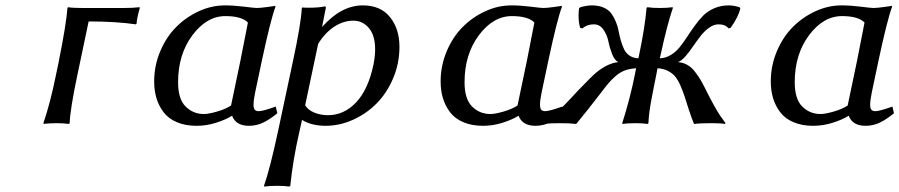

<svg xmlns="http://www.w3.org/2000/svg" viewBox="-20 -460 3358 717"><path d="M444.8 -430.2Q475.6 -430.2 501 -433.1L502 -430.2Q490.2 -387.7 490.2 -372.1L486.8 -369.1Q414.1 -379.9 311 -379.9L269 -180.2Q241.7 -50.8 240.2 0L236.8 2.9Q219.7 0 190.9 0Q177.7 0 165.8 0.7Q153.8 1.5 148.4 2L143.1 2.9L142.1 0Q168.5 -78.1 189 -180.2L199.2 -229Q227.5 -370.1 231.9 -430.2L233.9 -433.1Q251 -430.2 285.2 -430.2Z M819.8 -439.9Q852.5 -439.9 891.6 -435.1Q930.7 -430.2 939 -430.2Q952.1 -430.2 978 -433.8Q1003.9 -437.5 1007.8 -438L1008.8 -435.1Q990.7 -387.2 958 -233.9L932.6 -113.8Q926.8 -85.4 926.8 -68.8Q926.8 -56.2 931.2 -50.5Q935.5 -44.9 946.8 -44.9Q961.9 -44.9 1009.8 -62L1015.6 -37.1Q988.3 -14.6 963.4 -2.4Q938.5 9.8 909.7 9.8Q860.8 9.8 846.7 -27.8Q822.3 -12.7 786.6 -1.5Q751 9.8 713.9 9.8Q671.9 9.8 640.4 -3.7Q608.9 -17.1 590.8 -41Q572.8 -64.9 564.2 -93.5Q555.7 -122.1 555.7 -155.8Q555.7 -214.8 578.4 -268.6Q601.1 -322.3 638.2 -359.4Q675.3 -396.5 722.9 -418.2Q770.5 -439.9 819.8 -439.9ZM821.8 -399.9Q752 -399.9 698.5 -328.4Q645 -256.8 645 -152.8Q645 -90.3 673.1 -62.3Q701.2 -34.2 741.7 -34.2Q758.3 -34.2 790 -43.2Q821.8 -52.2 842.8 -65.9L877.9 -233.9L905.8 -376Q881.8 -399.9 821.8 -399.9Z M1168 -295.9 1119.6 -66.9Q1130.4 -48.8 1154.3 -39.3Q1178.2 -29.8 1204.6 -29.8Q1264.6 -29.8 1310.1 -77.9Q1355.5 -126 1375 -220.2Q1380.9 -252 1380.9 -275.9Q1380.9 -328.1 1357.4 -355.5Q1334 -382.8 1299.8 -382.8Q1262.2 -382.8 1227.5 -359.9Q1192.9 -336.9 1168 -295.9ZM1335 -439.9Q1401.4 -439.9 1436.5 -396Q1471.7 -352.1 1471.7 -285.2Q1471.7 -223.6 1448.5 -168.5Q1425.3 -113.3 1387.2 -74.5Q1349.1 -35.6 1298.8 -12.9Q1248.5 9.8 1195.8 9.8Q1143.6 9.8 1107.9 -12.2L1097.7 33.2Q1073.7 138.2 1064 233.9L1060.5 236.8Q1043.9 233.9 1014.6 233.9Q986.3 233.9 966.8 236.8L965.8 233.9Q988.3 169.9 1017.6 33.2L1074.7 -234.9Q1104.5 -373.5 1106.9 -429.2L1108.9 -432.1Q1115.7 -431.2 1133.8 -431.2Q1170.4 -431.2 1191.9 -436Q1196.8 -436 1196.8 -432.1Q1196.8 -427.7 1195.8 -425.8L1182.6 -358.9Q1253.9 -439.9 1335 -439.9Z M1889.6 -439.9Q1922.4 -439.9 1961.4 -435.1Q2000.5 -430.2 2008.8 -430.2Q2022 -430.2 2047.9 -433.8Q2073.7 -437.5 2077.6 -438L2078.6 -435.1Q2060.5 -387.2 2027.8 -233.9L2002.4 -113.8Q1996.6 -85.4 1996.6 -68.8Q1996.6 -56.2 2001 -50.5Q2005.4 -44.9 2016.6 -44.9Q2031.7 -44.9 2079.6 -62L2085.4 -37.1Q2058.1 -14.6 2033.2 -2.4Q2008.3 9.8 1979.5 9.8Q1930.7 9.8 1916.5 -27.8Q1892.1 -12.7 1856.4 -1.5Q1820.8 9.8 1783.7 9.8Q1741.7 9.8 1710.2 -3.7Q1678.7 -17.1 1660.6 -41Q1642.6 -64.9 1634 -93.5Q1625.5 -122.1 1625.5 -155.8Q1625.5 -214.8 1648.2 -268.6Q1670.9 -322.3 1708 -359.4Q1745.1 -396.5 1792.7 -418.2Q1840.3 -439.9 1889.6 -439.9ZM1891.6 -399.9Q1821.8 -399.9 1768.3 -328.4Q1714.8 -256.8 1714.8 -152.8Q1714.8 -90.3 1742.9 -62.3Q1771 -34.2 1811.5 -34.2Q1828.1 -34.2 1859.9 -43.2Q1891.6 -52.2 1912.6 -65.9L1947.8 -233.9L1975.6 -376Q1951.7 -399.9 1891.6 -399.9Z M2435.5 -205.1 2430.7 -180.2Q2429.2 -173.3 2425.3 -153.6Q2421.4 -133.8 2420.2 -127.4Q2418.9 -121.1 2415.8 -105Q2412.6 -88.9 2411.4 -81.8Q2410.2 -74.7 2408 -61.5Q2405.8 -48.3 2404.8 -39.8Q2403.8 -31.2 2402.8 -20.5Q2401.9 -9.8 2401.4 0L2398.4 2.9Q2380.4 0 2352.5 0Q2322.8 0 2304.7 2.9L2303.7 0Q2333.5 -94.2 2350.6 -180.2L2355.5 -205.1Q2332 -203.6 2313.7 -197Q2295.4 -190.4 2278.8 -175.8Q2262.2 -161.1 2252 -148.9Q2241.7 -136.7 2223.6 -112.8Q2174.3 -48.3 2131.8 2.9Q2108.9 0 2069.8 0Q2029.8 0 2016.6 2.9L2015.6 0Q2031.7 -13.7 2045.2 -25.9Q2058.6 -38.1 2073 -52.7Q2087.4 -67.4 2093.8 -74Q2100.1 -80.6 2118.4 -100.1Q2136.7 -119.6 2141.6 -125Q2188.5 -173.8 2206.5 -189Q2250 -224.6 2289.6 -228Q2275.4 -233.9 2266.1 -257.6Q2256.8 -281.2 2252 -305.4Q2247.1 -329.6 2233.4 -349.4Q2219.7 -369.1 2197.8 -369.1Q2172.4 -369.1 2154.8 -354L2146.5 -356Q2140.6 -376.5 2140.6 -401.9Q2140.6 -419.4 2142.6 -429.2L2147.5 -433.1Q2172.9 -439.9 2189.5 -439.9Q2215.8 -439.9 2234.4 -431.6Q2252.9 -423.3 2262.7 -409.9Q2272.5 -396.5 2279.8 -378.9Q2287.1 -361.3 2290.3 -343.3Q2293.5 -325.2 2298.8 -307.4Q2304.2 -289.6 2310.8 -275.6Q2317.4 -261.7 2330.8 -252.4Q2344.2 -243.2 2363.8 -242.2L2365.7 -250Q2388.2 -356.4 2394.5 -430.2L2397.5 -433.1Q2414.6 -430.2 2443.8 -430.2Q2472.2 -430.2 2491.7 -433.1L2492.7 -430.2Q2471.7 -369.6 2445.8 -250L2443.8 -242.2Q2466.3 -243.2 2485.4 -254.9Q2504.4 -266.6 2518.3 -283.9Q2532.2 -301.3 2545.9 -322.3Q2559.6 -343.3 2574.5 -364Q2589.4 -384.8 2606.2 -401.9Q2623 -418.9 2647.7 -429.4Q2672.4 -439.9 2701.7 -439.9Q2719.2 -439.9 2741.7 -433.1L2744.6 -429.2Q2738.3 -397.9 2708.5 -356L2700.7 -354Q2688.5 -369.1 2663.6 -369.1Q2645.5 -369.1 2627.7 -356.2Q2609.9 -343.3 2595.2 -324.2Q2580.6 -305.2 2567.1 -285.4Q2553.7 -265.6 2539.1 -249Q2524.4 -232.4 2511.7 -228Q2530.8 -226.6 2546.1 -218Q2561.5 -209.5 2573.5 -194.3Q2585.4 -179.2 2593.5 -166Q2601.6 -152.8 2611.8 -132.8Q2614.3 -127.4 2615.7 -125Q2648.9 -58.6 2668.5 -29.3Q2678.2 -15.1 2689.5 0L2686.5 2.9Q2673.3 0 2635.7 0Q2594.2 0 2571.8 2.9Q2562 -20.5 2552.2 -50.8Q2542.5 -81.1 2536.4 -100.3Q2530.3 -119.6 2521 -140.6Q2511.7 -161.6 2501.5 -174.1Q2491.2 -186.5 2474.6 -195.1Q2458 -203.6 2435.5 -205.1Z M3122.6 -439.9Q3155.3 -439.9 3194.3 -435.1Q3233.4 -430.2 3241.7 -430.2Q3254.9 -430.2 3280.8 -433.8Q3306.6 -437.5 3310.5 -438L3311.5 -435.1Q3293.5 -387.2 3260.7 -233.9L3235.4 -113.8Q3229.5 -85.4 3229.5 -68.8Q3229.5 -56.2 3233.9 -50.5Q3238.3 -44.9 3249.5 -44.9Q3264.6 -44.9 3312.5 -62L3318.4 -37.1Q3291 -14.6 3266.1 -2.4Q3241.2 9.8 3212.4 9.8Q3163.6 9.8 3149.4 -27.8Q3125 -12.7 3089.4 -1.5Q3053.7 9.8 3016.6 9.8Q2974.6 9.8 2943.1 -3.7Q2911.6 -17.1 2893.6 -41Q2875.5 -64.9 2866.9 -93.5Q2858.4 -122.1 2858.4 -155.8Q2858.4 -214.8 2881.1 -268.6Q2903.8 -322.3 2940.9 -359.4Q2978 -396.5 3025.6 -418.2Q3073.2 -439.9 3122.6 -439.9ZM3124.5 -399.9Q3054.7 -399.9 3001.2 -328.4Q2947.8 -256.8 2947.8 -152.8Q2947.8 -90.3 2975.8 -62.3Q3003.9 -34.2 3044.4 -34.2Q3061 -34.2 3092.8 -43.2Q3124.5 -52.2 3145.5 -65.9L3180.7 -233.9L3208.5 -376Q3184.6 -399.9 3124.5 -399.9Z"/></svg>

Font: Linear Smooth
Style: Italic
Weight: 400
Designer: Philipp H. Poll, Flanker
Foundry: Philipp H. Poll, reworked by Flanker
Version: Version 1.061 | FøM Fix